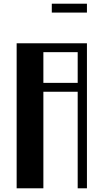

<svg xmlns="http://www.w3.org/2000/svg" viewBox="-20 -1018 560 1038"><path d="M70 -784H450V0H400V-522H214.5V0H70ZM400 -570V-736H214.5V-570ZM260 -998H450V-950H260Z"/></svg>

Font: Facade Sud
Style: Regular
Weight: 100
Designer: Éléonore Fines
Foundry: Velvetyne Type Foundry
Version: Version 1.001;Glyphs 3.2 (3202)